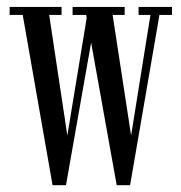

<svg xmlns="http://www.w3.org/2000/svg" viewBox="-20 -544 535 566"><path d="M324 2 234 -500H194V-523.5H347.5V-500H312L366.5 -144.5L423.5 -500H388.5V-523.5H487V-500H450L363.5 2ZM135 2 47 -500H8.5V-523.5H161.5V-500H125L178.5 -144.5L237 -500H207V-523.5H302.5V-500H263L174.5 2Z"/></svg>

Font: Imbue 48pt
Style: Regular
Weight: 400
Designer: Tyler Finck
Foundry: Etcetera Type Company
Version: Version 1.102